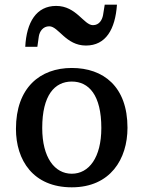

<svg xmlns="http://www.w3.org/2000/svg" viewBox="-20 -798 614 828"><path d="M48.8 -242.2C48.8 -107.4 122.6 9.8 289.6 9.8C456.1 9.8 529.8 -112.3 529.8 -247.1C529.8 -424.8 425.8 -504.9 289.6 -504.9C152.8 -504.9 48.8 -419.9 48.8 -242.2ZM289.6 -48.8C215.8 -48.8 162.1 -118.2 162.1 -246.1C162.1 -387.7 215.8 -446.3 289.6 -446.3C363.3 -446.3 417 -387.7 417 -246.1C417 -118.2 363.3 -48.8 289.6 -48.8ZM350.6 -601.6C436.5 -601.6 477.1 -671.9 484.4 -777.8H431.6L424.3 -732.4C420.4 -712.4 408.2 -689.5 380.9 -689.5C341.3 -689.5 309.6 -772.5 222.2 -772.5C136.7 -772.5 94.2 -702.1 88.9 -596.2H141.1L147.5 -641.6C150.9 -662.1 165 -684.6 192.4 -684.6C232.4 -684.6 263.7 -601.6 350.6 -601.6Z"/></svg>

Font: Arbutus Slab
Style: Regular
Weight: 400
Designer: Karolina Lach
Foundry: Karolina Lach
Version: Version 1.001